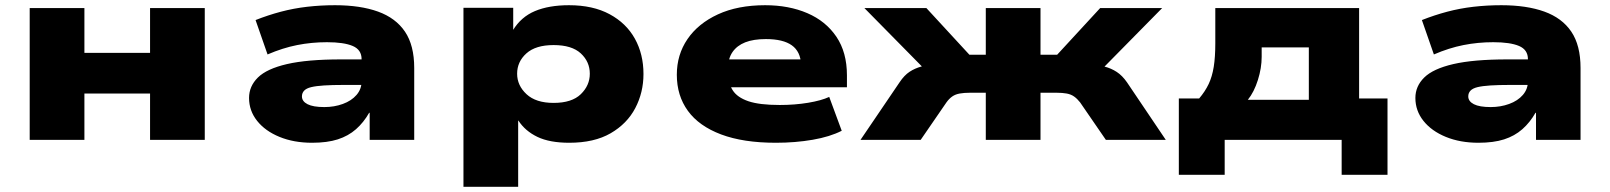

<svg xmlns="http://www.w3.org/2000/svg" viewBox="-20 -537 6181 737"><path d="M94 0V-506H304V-334H556V-506H766V0H556V-178H304V0Z M1178 11Q1108 11 1053 -11.5Q998 -34 967 -73Q936 -112 936 -161Q936 -206 970 -239.5Q1004 -273 1081.5 -291Q1159 -309 1289 -309H1394V-211H1300Q1255 -211 1224 -209Q1193 -207 1174.5 -202.5Q1156 -198 1147.5 -189Q1139 -180 1139 -167Q1139 -148 1160.5 -137Q1182 -126 1225 -126Q1263 -126 1296 -138Q1329 -150 1348.5 -172.5Q1368 -195 1368 -225V-310Q1368 -346 1334 -360.5Q1300 -375 1235 -375Q1176 -375 1120.5 -364Q1065 -353 1007 -328L961 -460Q1009 -479 1058 -492Q1107 -505 1159 -511Q1211 -517 1266 -517Q1363 -517 1431 -492.5Q1499 -468 1534.5 -415.5Q1570 -363 1570 -276V0H1399V-104H1397Q1376 -67 1346.5 -41Q1317 -15 1276.5 -2Q1236 11 1178 11Z M1759 180V-507H1950V-421H1949Q1980 -472 2033.5 -494.5Q2087 -517 2164 -517Q2256 -517 2320 -482.5Q2384 -448 2417 -388.5Q2450 -329 2450 -253Q2450 -182 2418.5 -122Q2387 -62 2324 -25.5Q2261 11 2165 11Q2090 11 2043 -11.5Q1996 -34 1970 -74H1969V180ZM2105 -142Q2175 -142 2209.5 -175.5Q2244 -209 2244 -254Q2244 -300 2209.5 -332Q2175 -364 2105 -364Q2036 -364 2000.5 -332Q1965 -300 1965 -254Q1965 -209 2001 -175.5Q2037 -142 2105 -142Z M2958 11Q2833 11 2748 -21Q2663 -53 2620.5 -111.5Q2578 -170 2578 -250Q2578 -327 2619 -387Q2660 -447 2736 -482Q2812 -517 2917 -517Q3008 -517 3079 -486.5Q3150 -456 3190.5 -396Q3231 -336 3231 -248V-202H2746V-309H3073L3055 -289Q3053 -339 3019.5 -363Q2986 -387 2920 -387Q2872 -387 2840.5 -374.5Q2809 -362 2792 -337.5Q2775 -313 2775 -278V-258Q2775 -218 2792.5 -190.5Q2810 -163 2852.5 -148.5Q2895 -134 2973 -134Q3031 -134 3082 -142.5Q3133 -151 3163 -165L3211 -35Q3166 -12 3099.5 -0.5Q3033 11 2958 11Z M3283 0 3433 -221Q3451 -248 3471.5 -261.5Q3492 -275 3518 -282Q3544 -289 3578 -292L3567 -233L3298 -506H3536L3701 -327H3764V-506H3974V-327H4038L4203 -506H4441L4172 -233L4161 -292Q4194 -288 4219.5 -281.5Q4245 -275 4266.5 -261Q4288 -247 4306 -221L4455 0H4225L4126 -144Q4115 -158 4103 -166.5Q4091 -175 4074.5 -178Q4058 -181 4036 -181H3974V0H3764V-181H3703Q3681 -181 3664 -178Q3647 -175 3635 -166.5Q3623 -158 3613 -144L3514 0Z M4505 134V-159H4583Q4606 -186 4619.5 -214.5Q4633 -243 4639 -280.5Q4645 -318 4645 -371V-506H5197V-159H5306V134H5130V0H4681V134ZM4770 -154H5004V-355H4823V-319Q4823 -276 4808.5 -230Q4794 -184 4770 -154Z M5655 11Q5585 11 5530 -11.5Q5475 -34 5444 -73Q5413 -112 5413 -161Q5413 -206 5447 -239.5Q5481 -273 5558.5 -291Q5636 -309 5766 -309H5871V-211H5777Q5732 -211 5701 -209Q5670 -207 5651.5 -202.5Q5633 -198 5624.5 -189Q5616 -180 5616 -167Q5616 -148 5637.5 -137Q5659 -126 5702 -126Q5740 -126 5773 -138Q5806 -150 5825.5 -172.5Q5845 -195 5845 -225V-310Q5845 -346 5811 -360.5Q5777 -375 5712 -375Q5653 -375 5597.5 -364Q5542 -353 5484 -328L5438 -460Q5486 -479 5535 -492Q5584 -505 5636 -511Q5688 -517 5743 -517Q5840 -517 5908 -492.5Q5976 -468 6011.5 -415.5Q6047 -363 6047 -276V0H5876V-104H5874Q5853 -67 5823.5 -41Q5794 -15 5753.5 -2Q5713 11 5655 11Z"/></svg>

Font: Nunito Sans 7pt Expanded Black
Style: Regular
Weight: 900
Width: 7
Designer: Vernon Adams
Foundry: Vernon Adams
Version: Version 3.101;gftools[0.9.27]